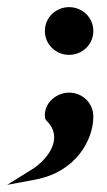

<svg xmlns="http://www.w3.org/2000/svg" viewBox="-73 -368 300 539"><path d="M-53 151 27 136C139 115 189 26 189 -41C189 -79 158 -108 121 -108C84 -108 46 -76 54 -34L57 -30C92 4 83 46 47 83C38 92 28 101 16 108ZM53 -281C53 -243 84 -214 121 -214C158 -214 189 -243 189 -281C189 -319 158 -348 121 -348C84 -348 53 -319 53 -281Z"/></svg>

Font: Charger Sport
Style: Blk
Weight: 900
Designer: Jasper
Foundry: Cannot Into Space Fonts
Version: Version 1.1